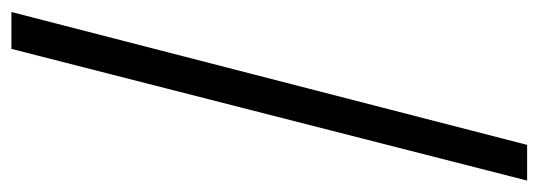

<svg xmlns="http://www.w3.org/2000/svg" viewBox="-316 -484 921 328"><g transform="rotate(90 144.0 -319.5)"><path d="M0 121 227 -760H288L63 121Z"/></g></svg>

Font: Noto Serif Thai Medium
Style: Regular
Weight: 500
Version: Version 2.001